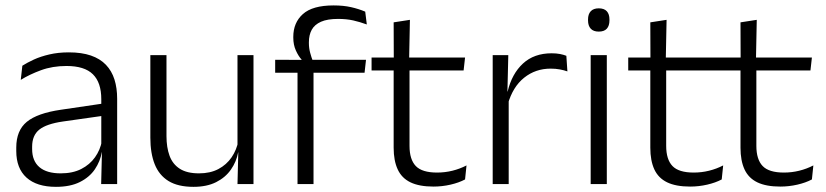

<svg xmlns="http://www.w3.org/2000/svg" viewBox="-20 -696 3124 726"><path d="M423 0H362.5L365.5 -121.5L363 -131V-288.5V-321Q363 -384 331.2 -415.2Q299.5 -446.5 231.5 -446.5Q178.5 -446.5 135 -430.5Q91.5 -414.5 58.5 -394L64.5 -447.5Q82.5 -459 108 -470.8Q133.5 -482.5 166.8 -490.2Q200 -498 240 -498Q289 -498 323.8 -486Q358.5 -474 380.5 -451Q402.5 -428 412.8 -395.5Q423 -363 423 -322.5ZM191.5 10.5Q119 10.5 80.2 -24.5Q41.5 -59.5 41.5 -125V-138Q41.5 -202.5 81.2 -235.2Q121 -268 210 -281L373 -305L376 -259L217.5 -236.5Q155.5 -227.5 128.5 -205.8Q101.5 -184 101.5 -141.5V-132.5Q101.5 -87.5 129 -64Q156.5 -40.5 209.5 -40.5Q255 -40.5 287.2 -57Q319.5 -73.5 339.2 -101.2Q359 -129 365.5 -163.5L377.5 -120.5H365Q359 -86 338.8 -56Q318.5 -26 282.2 -7.8Q246 10.5 191.5 10.5Z M548.5 -487.5H609.5V-181.5Q609.5 -138.5 621.2 -106.8Q633 -75 660 -57.8Q687 -40.5 732.5 -40.5Q775 -40.5 805.8 -56.8Q836.5 -73 855.8 -101.2Q875 -129.5 881.5 -164.5L894 -120H880.5Q874 -84.5 853.2 -54.8Q832.5 -25 797.2 -7.2Q762 10.5 711.5 10.5Q653 10.5 617.2 -11.5Q581.5 -33.5 565 -75Q548.5 -116.5 548.5 -175.5ZM878 -487.5H938.5V0H878L881 -120.5L878 -123.5Z M1241.5 -675.5Q1278.5 -675.5 1307.2 -669Q1336 -662.5 1361 -652L1367 -603.5Q1341 -613 1315.5 -618.8Q1290 -624.5 1258.5 -624.5Q1218 -624.5 1193.8 -613.8Q1169.5 -603 1158.8 -583.5Q1148 -564 1148 -536V-533.5Q1148 -514 1152.8 -496.5Q1157.5 -479 1163 -465L1120.5 -462.5V-470.5Q1108.5 -483.5 1098.8 -505Q1089 -526.5 1089 -554V-556.5Q1089 -610.5 1125.5 -643Q1162 -675.5 1241.5 -675.5ZM1165.5 0H1105V-449.5H1165.5ZM1358.5 -421H1020.5V-470L1128.5 -469.5L1152.5 -470H1364Z M1619 9.5Q1565.5 9.5 1532.2 -6.5Q1499 -22.5 1483.8 -55.5Q1468.5 -88.5 1468.5 -137.5V-455.5H1528.5V-144.5Q1528.5 -93 1552.2 -68.2Q1576 -43.5 1632.5 -43.5Q1662.5 -43.5 1690.8 -50.5Q1719 -57.5 1744 -70.5L1738.5 -17.5Q1715 -5 1683.5 2.2Q1652 9.5 1619 9.5ZM1733 -429.5H1385V-478.5H1738.5ZM1527 -471.5H1469L1468.5 -611.5L1530 -621Z M1900 -301.5 1884.5 -348 1899.5 -350Q1915.5 -417 1957.5 -455.8Q1999.5 -494.5 2066 -494.5Q2083.5 -494.5 2097.5 -491.8Q2111.5 -489 2121.5 -485L2125.5 -426Q2113 -430.5 2097 -433.5Q2081 -436.5 2062 -436.5Q2005 -436.5 1962 -402.2Q1919 -368 1900 -301.5ZM1903.5 0H1843V-487.5H1902L1898.5 -341L1903.5 -336Z M2274.5 0H2213.5V-487.5H2274.5ZM2244 -576.5Q2224 -576.5 2213.8 -587.5Q2203.5 -598.5 2203.5 -619V-622.5Q2203.5 -642.5 2213.8 -653.5Q2224 -664.5 2244 -664.5Q2264.5 -664.5 2274.5 -653.5Q2284.5 -642.5 2284.5 -622.5V-619Q2284.5 -598.5 2274.5 -587.5Q2264.5 -576.5 2244 -576.5Z M2589.5 9.5Q2536 9.5 2502.8 -6.5Q2469.5 -22.5 2454.2 -55.5Q2439 -88.5 2439 -137.5V-455.5H2499V-144.5Q2499 -93 2522.8 -68.2Q2546.5 -43.5 2603 -43.5Q2633 -43.5 2661.2 -50.5Q2689.5 -57.5 2714.5 -70.5L2709 -17.5Q2685.5 -5 2654 2.2Q2622.5 9.5 2589.5 9.5ZM2703.5 -429.5H2355.5V-478.5H2709ZM2497.5 -471.5H2439.5L2439 -611.5L2500.5 -621Z M2930.5 9.5Q2877 9.5 2843.8 -6.5Q2810.5 -22.5 2795.2 -55.5Q2780 -88.5 2780 -137.5V-455.5H2840V-144.5Q2840 -93 2863.8 -68.2Q2887.5 -43.5 2944 -43.5Q2974 -43.5 3002.2 -50.5Q3030.5 -57.5 3055.5 -70.5L3050 -17.5Q3026.5 -5 2995 2.2Q2963.5 9.5 2930.5 9.5ZM3044.5 -429.5H2696.5V-478.5H3050ZM2838.5 -471.5H2780.5L2780 -611.5L2841.5 -621Z"/></svg>

Font: Anek Kannada Medium Light
Style: Regular
Weight: 300
Version: Version 1.003